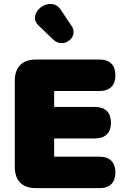

<svg xmlns="http://www.w3.org/2000/svg" viewBox="-20 -980 664 1000"><path d="M168 0H498C552 0 581 -29 581 -82C581 -135 552 -164 498 -164H262V-259H475C529 -259 558 -288 558 -341C558 -394 529 -423 475 -423H262V-506H498C552 -506 581 -535 581 -588C581 -641 552 -670 498 -670H168C96 -670 57 -631 57 -559V-111C57 -39 96 0 168 0ZM181 -847 257 -774C311 -722 391 -788 354 -843L296 -930C243 -1009 114 -912 181 -847Z"/></svg>

Font: SN Pro Black
Style: Regular
Weight: 900
Designer: Tobias Whetton
Foundry: Supernotes
Version: Version 1.001;Glyphs 3.2 (3249)